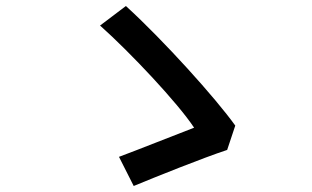

<svg xmlns="http://www.w3.org/2000/svg" viewBox="-20 -671 1040 639"><path d="M736 -172 763 -253C698 -344 526 -535 399 -651L313 -586C414 -496 572 -328 626 -246C571 -225 438 -172 376 -149L425 -52C495 -81 654 -145 736 -172Z"/></svg>

Font: Source Han Sans JP Medium
Style: Regular
Weight: 500
Designer: Ryoko NISHIZUKA 西塚涼子 (kana, bopomofo & ideographs); Paul D. Hunt (Latin, Greek & Cyrillic); Sandoll Communications 산돌커뮤니
Foundry: Adobe
Version: Version 2.002;hotconv 1.0.116;makeotfexe 2.5.65601